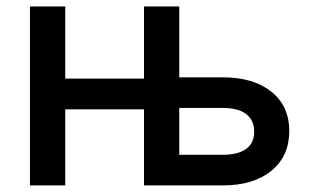

<svg xmlns="http://www.w3.org/2000/svg" viewBox="-20 -562 942 582"><path d="M503.9 0V-92.8H654.8Q701.7 -92.8 726.1 -110.6Q750.5 -128.4 750.5 -162.6Q750.5 -197.8 726.1 -216.3Q701.7 -234.9 654.8 -234.9H494.1V-327.6H655.3Q748.5 -327.6 802.7 -283.9Q856.9 -240.2 856.9 -165Q856.9 -88.9 802.7 -44.4Q748.5 0 655.3 0ZM70.8 0V-542.5H177.7V0ZM149.9 -230.5V-323.7H443.4V-230.5ZM416.5 0V-542.5H523.4V0Z"/></svg>

Font: Inter 16pt Medium
Style: Regular
Weight: 500
Version: Version 4.001;git-66647c0bb